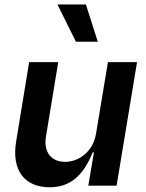

<svg xmlns="http://www.w3.org/2000/svg" viewBox="-20 -820 644 848"><path d="M411.9 -635.7 359.4 -800.4H233.7L315.3 -635.7ZM199.6 7.1C282 7.1 345.2 -35.9 389.2 -147H394.9L370 0H495L585.2 -545.5H456.7L404.1 -229.4C390.3 -146.3 323.9 -105.1 267.8 -105.1C205.6 -105.1 171.5 -148.8 183.2 -218L237.2 -545.5H108.7L51.8 -198.2C29.1 -67.1 88.8 7.1 199.6 7.1Z"/></svg>

Font: Riot Sans 2.0
Style: Bold Italic
Weight: 600
Italic angle: -9.39999°
Designer: Rasmus Andersson
Foundry: rsms
Version: Version 3.006;hotconv 1.0.109;makeotfexe 2.5.65596